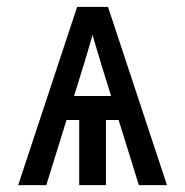

<svg xmlns="http://www.w3.org/2000/svg" viewBox="-20 -540 540 560"><path d="M33 0 205 -520H295L467 0H385L326 -190H289V0H211V-190H174L115 0ZM196 -260H304L277 -347Q270 -369 263.5 -392Q257 -415 250 -438Q243 -415 236.5 -392Q230 -369 223 -347Z"/></svg>

Font: Iosevka SS04
Style: Regular
Weight: 400
Monospace: yes
Designer: Belleve Invis
Foundry: Belleve Invis
Version: Version 19.0.0; ttfautohint (v1.8.4)